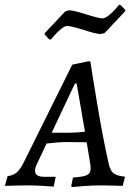

<svg xmlns="http://www.w3.org/2000/svg" viewBox="-42 -757 547 784"><path d="M466 -36 468 -33 459 2Q449 2 423.5 1Q398 0 372 0Q334 0 297.5 3Q261 6 251 7L249 2L256 -32Q300 -35 314 -42.5Q328 -50 328 -69Q328 -82 325 -97L312 -176L232 -177Q199 -177 148 -171L112 -94Q101 -73 101 -61Q101 -47 110.5 -41Q120 -35 142 -35H185V-32L177 5Q167 4 133.5 2Q100 0 67 0Q37 0 11.5 1Q-14 2 -22 2L-11 -38Q11 -40 26 -52.5Q41 -65 56 -96L253 -493L320 -507L327 -506Q333 -464 355.5 -329.5Q378 -195 401 -92Q407 -62 420.5 -50.5Q434 -39 466 -36ZM235 -215Q269 -215 305 -219L271 -416H264L169 -215ZM140 -617 141 -622 225 -711 240 -715Q258 -715 314 -697Q321 -695 343.5 -688.5Q366 -682 377 -682Q387 -682 402 -694Q417 -706 429 -719.5Q441 -733 444 -737H450L470 -716L469 -711L385 -622L369 -618Q350 -618 296 -636Q287 -639 265 -645Q243 -651 233 -651Q223 -651 208 -639Q193 -627 181 -613.5Q169 -600 166 -596H159Z"/></svg>

Font: Alegreya SC
Style: Italic
Weight: 400
Italic angle: -7°
Designer: Juan Pablo del Peral
Foundry: Huerta Tipografica
Version: Version 2.007; ttfautohint (v1.6)